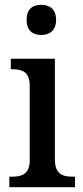

<svg xmlns="http://www.w3.org/2000/svg" viewBox="-20 -781 347 801"><path d="M152 -635C186 -635 214 -653 214 -698C214 -744 186 -761 152 -761C117 -761 91 -744 91 -698C91 -653 117 -635 152 -635ZM19 0H293V-44H282C242 -44 209 -54 209 -116V-536H25V-492H33C71 -492 104 -482 104 -424V-112C104 -54 70 -44 31 -44H19Z"/></svg>

Font: Noto Serif Armenian SemiCondensed Medium
Style: Regular
Weight: 500
Width: 4
Designer: Monotype Design Team
Foundry: Monotype Imaging Inc.
Version: Version 2.008